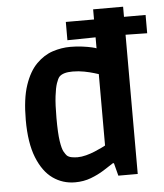

<svg xmlns="http://www.w3.org/2000/svg" viewBox="-54 -807 743 868"><g transform="rotate(-5 317.5 -373.0)"><path d="M635 -713V-630L471 -633L273 -630V-713ZM252 13Q196 13 151.5 -18.5Q107 -50 80.5 -116.5Q54 -183 54 -287Q54 -383 74.5 -444Q95 -505 129 -539Q163 -573 203 -586Q243 -599 283 -599Q312 -599 338 -595.5Q364 -592 381 -588Q398 -584 401 -582V-759H537V0H449L434 -58H429Q411 -46 384 -29Q357 -12 324 0.5Q291 13 252 13ZM273 -99Q291 -99 312 -104.5Q333 -110 352 -118Q371 -126 384.5 -132.5Q398 -139 401 -141V-465Q398 -466 380 -471.5Q362 -477 336.5 -482Q311 -487 284 -487Q240 -487 223 -469Q216 -461 209 -440.5Q202 -420 197.5 -382.5Q193 -345 193 -284Q193 -215 198.5 -179Q204 -143 212 -129.5Q220 -116 225 -111Q233 -104 246 -101.5Q259 -99 273 -99Z"/></g></svg>

Font: Ruda ExtraBold
Style: Regular
Weight: 800
Designer: Mariela Monsalve and Angelina Sanchez
Foundry: Mariela Monsalve and Angelina Sanchez
Version: Version 2.000